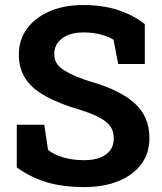

<svg xmlns="http://www.w3.org/2000/svg" viewBox="-20 -741 649 771"><path d="M317.4 10.3Q238.8 10.3 174.3 -7.3Q109.9 -24.9 47.4 -68.4V-240.2H157.7L172.9 -139.2Q194.8 -120.6 233.4 -109.1Q272 -97.7 317.4 -97.7Q356.4 -97.7 382.8 -108.4Q437 -130.4 437 -185.5Q437 -211.4 424.8 -231Q400.9 -269 306.2 -298.3Q219.7 -323.7 166.5 -353Q110.8 -382.3 83.3 -423.6Q55.7 -464.8 55.7 -522.9Q55.7 -580.6 87.9 -625Q119.6 -668.9 176.3 -694.3Q232.9 -719.7 307.1 -720.7Q389.2 -721.7 452.4 -701.2Q515.6 -680.7 561.5 -644V-483.9H454.6L436 -581.5Q417.5 -593.3 386 -602.1Q354.5 -610.8 314.5 -610.8Q280.3 -610.8 254.4 -600.6Q228 -590.3 212.9 -570.8Q197.8 -551.3 197.8 -523.4Q197.8 -499.5 210.9 -481.9Q235.4 -448.7 340.8 -414.1Q458.5 -381.3 519.3 -327.6Q580.1 -273.9 580.1 -186.5Q580.1 -125.5 547.4 -82Q514.6 -37.6 455.6 -13.7Q396.5 10.3 317.4 10.3Z"/></svg>

Font: Suwannaphum
Style: Bold
Weight: 700
Designer: Danh Hong
Version: Version 8.002; ttfautohint (v1.8.3)